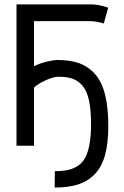

<svg xmlns="http://www.w3.org/2000/svg" viewBox="-20 -655 558 863"><path d="M54.2 -635.3H388.2Q423.3 -635.3 466.3 -620.6L446.3 -549.3Q419.4 -558.6 387.2 -560.1H132.8V-357.4Q160.6 -371.1 190.9 -378.2Q221.2 -385.3 239.7 -385.3Q297.4 -385.3 338.4 -369.9Q379.4 -354.5 408.9 -320.1Q438.5 -285.6 452.6 -228Q466.8 -170.4 466.8 -87.9Q466.8 -10.3 451.7 43.5Q436.5 97.2 405 128.9Q373.5 160.6 330.1 174.3Q286.6 188 225.6 188L226.6 114.3Q260.7 114.3 284.9 109.1Q309.1 104 329.8 90.6Q350.6 77.1 363 53.7Q375.5 30.3 382.3 -6.8Q389.2 -43.9 389.2 -95.7Q389.2 -160.6 380.1 -203.1Q371.1 -245.6 351.6 -268.8Q332 -292 306.6 -301Q281.2 -310.1 243.2 -310.1Q221.2 -310.1 187.5 -295.2Q153.8 -280.3 132.8 -261.2V0H54.2Z"/></svg>

Font: Fantasque Sans Mono
Style: Regular
Weight: 400
Monospace: yes
Designer: Jany Belluz
Version: Version 1.8.0 ; ttfautohint (v1.8.2)